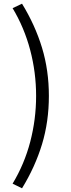

<svg xmlns="http://www.w3.org/2000/svg" viewBox="-20 -823 384 1037"><path d="M175 -305Q175 -432 143 -553Q111 -674 48 -779L99 -803Q170 -687 207 -565Q244 -443 244 -305Q244 -166 207 -44Q170 78 99 194L48 169Q112 63 143.5 -58Q175 -179 175 -305Z"/></svg>

Font: Nebula Sans Book
Style: Regular
Weight: 400
Designer: Paul D. Hunt for Adobe (as Source Sans)
Foundry: Nebula Entertainment & Broadcasting LLC
Version: Version 1.010